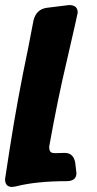

<svg xmlns="http://www.w3.org/2000/svg" viewBox="-62 -750 384 761"><path d="M-14 -9Q-42 -9 -42 -40L-24 -157Q7 -357 49 -556L71 -670Q82 -713 123 -719L212 -730Q246 -730 246 -700Q246 -696 203 -510Q166 -354 133 -169Q133 -155 137.5 -149Q142 -143 157 -143L194 -144Q229 -144 236 -106L241 -64Q241 -33 204 -32Q81 -32 0 -11Z"/></svg>

Font: Bangerz
Style: Bold
Weight: 700
Designer: vernon adams
Foundry: Vernon Adams
Version: Version 2.10;February 7, 2025;FontCreator 13.0.0.2683 64-bit